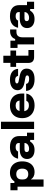

<svg xmlns="http://www.w3.org/2000/svg" viewBox="1538 -2278 940 4057"><g transform="rotate(-90 2008.5 -250.0)"><path d="M91.7 200V-350H16.7V-500H170V-416.7H205Q231.7 -460.8 277.1 -485.4Q322.5 -510 385.8 -510Q465 -510 518.3 -477.1Q571.7 -444.2 599.2 -385.8Q626.7 -327.5 626.7 -250Q626.7 -172.5 600 -113.8Q573.3 -55 522.5 -22.5Q471.7 10 399.2 10Q345.8 10 307.9 -9.6Q270 -29.2 248.3 -64.2H245V200ZM356.7 -123.3Q415.8 -123.3 444.6 -157.5Q473.3 -191.7 473.3 -250Q473.3 -308.3 444.6 -342.5Q415.8 -376.7 356.7 -376.7Q305 -376.7 275 -347.9Q245 -319.2 245 -268.3V-231.7Q245 -180.8 275 -152.1Q305 -123.3 356.7 -123.3Z M867.5 9.2Q777.5 9.2 727.1 -33.8Q676.7 -76.7 676.7 -148.3Q676.7 -222.5 729.6 -262.9Q782.5 -303.3 880.8 -303.3H1015V-321.7Q1015 -390 928.3 -390Q851.7 -390 835 -338.3H683.3Q700.8 -423.3 762.5 -466.7Q824.2 -510 927.5 -510Q1041.7 -510 1101.7 -459.6Q1161.7 -409.2 1161.7 -312.5V-150H1233.3V0H1080V-83.3H1045Q1019.2 -38.3 976.7 -14.6Q934.2 9.2 867.5 9.2ZM890.8 -105.8Q927.5 -105.8 955.4 -118.3Q983.3 -130.8 999.2 -152.5Q1015 -174.2 1015 -200.8V-203.3H887.5Q823.3 -203.3 823.3 -155.8Q823.3 -131.7 841.2 -118.8Q859.2 -105.8 890.8 -105.8Z M1310.8 0V-700H1464.2V0Z M1810 10Q1727.5 10 1666.7 -22.1Q1605.8 -54.2 1572.9 -112.9Q1540 -171.7 1540 -251.7Q1540 -331.7 1572.1 -389.6Q1604.2 -447.5 1663.8 -478.8Q1723.3 -510 1804.2 -510Q1884.2 -510 1941.7 -479.6Q1999.2 -449.2 2029.6 -392.5Q2060 -335.8 2060 -256.7V-207.5H1687.5Q1696.7 -159.2 1727.5 -134.6Q1758.3 -110 1809.2 -110Q1850 -110 1872.9 -122.9Q1895.8 -135.8 1905.8 -164.2H2059.2Q2043.3 -82.5 1977.5 -36.2Q1911.7 10 1810 10ZM1690 -307.5H1913.3Q1905.8 -349.2 1878.8 -369.6Q1851.7 -390 1805 -390Q1759.2 -390 1730 -369.2Q1700.8 -348.3 1690 -307.5Z M2361.7 10Q2249.2 10 2184.6 -37.5Q2120 -85 2115 -170H2262.5Q2269.2 -136.7 2294.6 -120.8Q2320 -105 2368.3 -105Q2443.3 -105 2443.3 -144.2Q2443.3 -160 2432.1 -169.6Q2420.8 -179.2 2395 -184.2L2283.3 -205.8Q2130 -235.8 2130 -349.2Q2130 -422.5 2189.2 -466.2Q2248.3 -510 2352.5 -510Q2456.7 -510 2516.7 -465Q2576.7 -420 2581.7 -338.3H2434.2Q2425.8 -370.8 2404.6 -385.4Q2383.3 -400 2342.5 -400Q2309.2 -400 2291.2 -390.8Q2273.3 -381.7 2273.3 -363.3Q2273.3 -350 2284.2 -340.8Q2295 -331.7 2316.7 -327.5L2431.7 -305Q2511.7 -289.2 2549.2 -253.3Q2586.7 -217.5 2586.7 -156.7Q2586.7 -78.3 2528.8 -34.2Q2470.8 10 2361.7 10Z M2829.2 0Q2770.8 0 2738.8 -29.6Q2706.7 -59.2 2706.7 -120V-380H2623.3V-500H2708.3V-650H2858.3V-500H2968.3V-380H2860V-120H2980V0Z M3098.3 0V-350H3023.3V-500H3176.7V-400H3211.7Q3230.8 -454.2 3274.2 -480.4Q3317.5 -506.7 3370.8 -506.7H3413.3V-373.3H3364.2Q3302.5 -373.3 3275.4 -339.2Q3248.3 -305 3248.3 -250V0Z M3634.2 9.2Q3544.2 9.2 3493.8 -33.8Q3443.3 -76.7 3443.3 -148.3Q3443.3 -222.5 3496.2 -262.9Q3549.2 -303.3 3647.5 -303.3H3781.7V-321.7Q3781.7 -390 3695 -390Q3618.3 -390 3601.7 -338.3H3450Q3467.5 -423.3 3529.2 -466.7Q3590.8 -510 3694.2 -510Q3808.3 -510 3868.3 -459.6Q3928.3 -409.2 3928.3 -312.5V-150H4000V0H3846.7V-83.3H3811.7Q3785.8 -38.3 3743.3 -14.6Q3700.8 9.2 3634.2 9.2ZM3657.5 -105.8Q3694.2 -105.8 3722.1 -118.3Q3750 -130.8 3765.8 -152.5Q3781.7 -174.2 3781.7 -200.8V-203.3H3654.2Q3590 -203.3 3590 -155.8Q3590 -131.7 3607.9 -118.8Q3625.8 -105.8 3657.5 -105.8Z"/></g></svg>

Font: Funnel Display Light ExtraBold
Style: Regular
Weight: 800
Version: Version 1.000